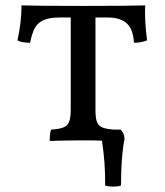

<svg xmlns="http://www.w3.org/2000/svg" viewBox="-20 -522 613 714"><path d="M527 -372Q506 -363 478 -363Q476 -411 452.5 -434Q429 -457 379 -457H335V-114Q335 -83 340.5 -68.5Q346 -54 360.5 -48Q375 -42 405 -40H428Q443 -27 443 -4Q430 59 430 168Q419 172 401 172Q384 172 371 168Q372 82 359 1Q336 0 289 0Q231 0 165 2Q165 -28 170 -40Q200 -42 215.5 -48Q231 -54 237 -69Q243 -84 243 -114V-457H202Q162 -457 140.5 -446.5Q119 -436 109 -417Q99 -398 92 -363Q60 -363 45 -372Q60 -440 60 -502Q112 -500 289 -500Q469 -500 520 -502Q517 -448 527 -372Z"/></svg>

Font: Vollkorn SC
Style: Regular
Weight: 400
Designer: Friedrich Althausen
Foundry: Friedrich Althausen
Version: Version 4.015